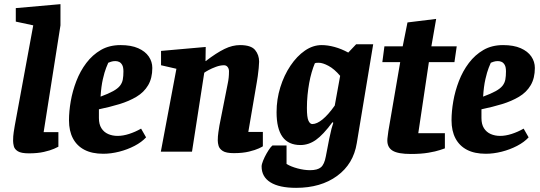

<svg xmlns="http://www.w3.org/2000/svg" viewBox="-20 -730 2599 924"><path d="M119 8Q82 8 66 -2Q50 -12 46.5 -26.5Q43 -41 43 -52Q43 -75 46 -94Q49 -113 51 -125L140 -608L56 -626V-691L271 -710V-608L190 -94H261V-24Q258 -22 240 -14Q222 -6 191.5 1Q161 8 119 8Z M477 10Q423 10 386.5 -9Q350 -28 331 -64Q312 -100 312 -151Q312 -194 320.5 -243Q329 -292 347.5 -340Q366 -388 395.5 -427Q425 -466 465.5 -489.5Q506 -513 560 -513Q611 -513 645 -498Q679 -483 696 -458Q713 -433 713 -403Q713 -354 693 -320Q673 -286 637 -264.5Q601 -243 555 -229Q509 -215 456 -204V-162Q456 -132 468 -113Q480 -94 500.5 -85Q521 -76 546 -76Q572 -76 601.5 -85.5Q631 -95 659 -111L683 -69Q662 -46 627.5 -28Q593 -10 553.5 0Q514 10 477 10ZM464 -265Q502 -279 524.5 -291.5Q547 -304 557.5 -317.5Q568 -331 571 -347.5Q574 -364 574 -386Q574 -407 568 -417.5Q562 -428 553.5 -432Q545 -436 535 -436Q524 -436 514.5 -433Q505 -430 501 -428Q499 -424 491 -404Q483 -384 475 -349Q467 -314 464 -265Z M1105 7Q1068 7 1052 -3.5Q1036 -14 1032 -28Q1028 -42 1028 -54Q1028 -74 1031 -94Q1034 -114 1036 -126L1076 -328Q1079 -342 1080.5 -356Q1082 -370 1082 -387Q1082 -399 1075.5 -407.5Q1069 -416 1058 -416Q1040 -416 1019.5 -408.5Q999 -401 983.5 -392.5Q968 -384 963 -380L904 0H754L829 -399L755 -416V-485L970 -504L969 -436H970Q996 -456 1018.5 -470.5Q1041 -485 1060.5 -494.5Q1080 -504 1098.5 -508.5Q1117 -513 1135 -513Q1188 -513 1207.5 -489.5Q1227 -466 1227 -433Q1227 -422 1225 -402Q1223 -382 1220.5 -363.5Q1218 -345 1216 -335L1175 -95H1245V-26Q1243 -24 1226 -16Q1209 -8 1178.5 -0.5Q1148 7 1105 7Z M1405 174Q1324 174 1281.5 147.5Q1239 121 1239 71Q1239 61 1246 43.5Q1253 26 1263 8.5Q1273 -9 1282 -20.5Q1291 -32 1295 -30H1359V59Q1380 72 1412 80.5Q1444 89 1472 89Q1508 89 1524.5 75Q1541 61 1548 23Q1558 -31 1564.5 -62.5Q1571 -94 1575.5 -111Q1580 -128 1584 -139L1580 -142Q1535 -81 1500 -56.5Q1465 -32 1426 -32Q1368 -32 1339.5 -71.5Q1311 -111 1311 -190Q1311 -252 1329 -310Q1347 -368 1378 -414Q1409 -460 1447.5 -486.5Q1486 -513 1528 -513Q1557 -513 1590 -504Q1623 -495 1656 -477L1694 -517H1776L1697 -41Q1681 59 1602.5 116.5Q1524 174 1405 174ZM1483 -133Q1505 -133 1532.5 -155.5Q1560 -178 1591 -222L1617 -365Q1589 -398 1561 -413Q1533 -428 1514 -428Q1505 -428 1501.5 -427.5Q1498 -427 1495 -425Q1487 -406 1480 -382Q1473 -358 1468 -330.5Q1463 -303 1460 -272.5Q1457 -242 1457 -210Q1457 -165 1464.5 -149Q1472 -133 1483 -133Z M1957 11Q1896 11 1870 -4.5Q1844 -20 1844 -54Q1844 -62 1846 -75.5Q1848 -89 1849 -99L1906 -431H1820L1830 -507H1918L1941 -622L2079 -639L2056 -507H2178L2167 -431H2044L1993 -89H2121V-16Q2118 -15 2097.5 -8Q2077 -1 2041.5 5Q2006 11 1957 11Z M2318 10Q2264 10 2227.5 -9Q2191 -28 2172 -64Q2153 -100 2153 -151Q2153 -194 2161.5 -243Q2170 -292 2188.5 -340Q2207 -388 2236.5 -427Q2266 -466 2306.5 -489.5Q2347 -513 2401 -513Q2452 -513 2486 -498Q2520 -483 2537 -458Q2554 -433 2554 -403Q2554 -354 2534 -320Q2514 -286 2478 -264.5Q2442 -243 2396 -229Q2350 -215 2297 -204V-162Q2297 -132 2309 -113Q2321 -94 2341.5 -85Q2362 -76 2387 -76Q2413 -76 2442.5 -85.5Q2472 -95 2500 -111L2524 -69Q2503 -46 2468.5 -28Q2434 -10 2394.5 0Q2355 10 2318 10ZM2305 -265Q2343 -279 2365.5 -291.5Q2388 -304 2398.5 -317.5Q2409 -331 2412 -347.5Q2415 -364 2415 -386Q2415 -407 2409 -417.5Q2403 -428 2394.5 -432Q2386 -436 2376 -436Q2365 -436 2355.5 -433Q2346 -430 2342 -428Q2340 -424 2332 -404Q2324 -384 2316 -349Q2308 -314 2305 -265Z"/></svg>

Font: Faustina Light ExtraBold
Style: Italic
Weight: 800
Italic angle: -8°
Version: Version 1.200